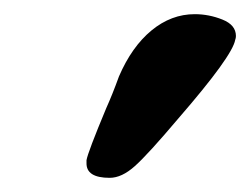

<svg xmlns="http://www.w3.org/2000/svg" viewBox="-20 -584 353 271"><path d="M254.9 -564Q274.9 -564 293.9 -556.4Q313 -548.8 313 -533.2Q313 -530.3 312 -527.8Q308.1 -504.9 231.9 -417Q189 -366.2 170.4 -349.6Q151.9 -333 134.8 -333Q101.6 -333 102.1 -354V-357.9Q104 -369.1 129.9 -431.2Q138.7 -450.7 147.9 -476.1Q166 -518.1 193.8 -541Q221.7 -564 254.9 -564Z"/></svg>

Font: Linux Libertine
Style: Semibold Italic
Weight: 600
Italic angle: -11.5°
Designer: Philipp H. Poll
Foundry: Philipp H. Poll
Version: Version 5.1.2 ; ttfautohint (v0.9)